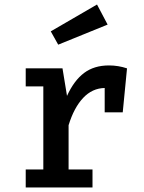

<svg xmlns="http://www.w3.org/2000/svg" viewBox="-20 -831 640 851"><path d="M543 -528 524 -333H444V-441Q389 -440 348.5 -397Q308 -354 284 -276V-80H390V0H94V-80H172V-448H94V-528H257L277 -406Q308 -474 352.5 -507.5Q397 -541 463 -541Q504 -541 543 -528ZM457 -722 238 -633 205 -692 410 -811Z"/></svg>

Font: Fira Mono Medium
Style: Regular
Weight: 500
Designer: Carrois Corporate & Edenspiekermann AG
Foundry: Carrois Corporate GbR & Edenspiekermann AG
Version: Version 3.206